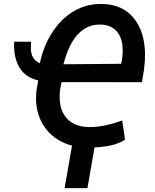

<svg xmlns="http://www.w3.org/2000/svg" viewBox="-20 -741 790 978"><path d="M425.8 10.7Q339.8 10.3 275.1 -29.8Q210.4 -69.8 182.1 -140.4Q153.8 -210.9 168.5 -296.4L174.8 -331.5Q110.8 -345.2 79.3 -396.7Q47.9 -448.2 52.2 -528.8L138.2 -528.3L137.2 -495.1Q137.2 -438.5 183.1 -418.9Q201.2 -506.8 247.1 -577.4Q293 -647.9 358.2 -685.3Q423.3 -722.7 501 -720.7Q602.5 -718.8 659.4 -650.9Q716.3 -583 718.8 -468.8Q719.2 -428.7 713.9 -389.2L703.1 -322.3L293.9 -322.8L288.1 -295.4Q280.8 -254.9 285.6 -218.8Q292.5 -161.6 330.3 -128.4Q368.2 -95.2 430.7 -93.8Q507.3 -92.3 602.5 -127.4L616.7 -29.8Q560.1 10.7 425.8 10.7ZM302.7 -413.6 597.2 -416 600.6 -432.1Q606 -464.4 604.5 -496.6Q602.1 -551.3 573.2 -582.8Q544.4 -614.3 493.7 -615.7Q427.7 -618.2 379.9 -569.8Q332 -521.5 305.2 -420.4ZM425.3 217.3H309.1L355 -45.9H471.2Z"/></svg>

Font: Roboto Medium
Style: Italic
Weight: 500
Italic angle: -12°
Designer: Google
Version: Version 2.134; 2016